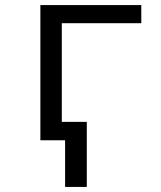

<svg xmlns="http://www.w3.org/2000/svg" viewBox="-20 -556 640 761"><path d="M238 185V0H198L215 -73H324V185ZM140 0V-536H540V-464H225V0Z"/></svg>

Font: Noto Sans Mono
Style: Regular
Weight: 400
Designer: Monotype Design Team
Foundry: Monotype Imaging Inc.
Version: Version 2.014